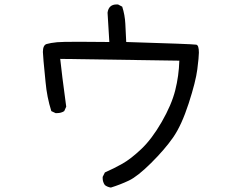

<svg xmlns="http://www.w3.org/2000/svg" viewBox="-20 -778 1040 864"><path d="M479 66Q464 64 452 55Q442 41 442 24V18L452 -2Q493 -20 531 -41.5Q569 -63 616 -107.5Q663 -152 707.5 -229Q752 -306 768.5 -371.5Q785 -437 787 -505L251 -513Q257 -453 278 -298L269 -278Q255 -269 237 -269H230L211 -278Q191 -341 185 -409Q173 -528 173 -544Q173 -575 190 -580Q207 -585 237 -588Q255 -590 336 -590L472 -589L464 -721Q469 -758 505 -758H511L530 -748Q542 -711 544 -671Q546 -631 548 -589Q845 -580 863 -577Q875 -575 875 -541Q875 -522 868 -466.5Q861 -411 829 -312.5Q797 -214 759 -159.5Q721 -105 660 -44.5Q599 16 560 34.5Q521 53 479 66Z"/></svg>

Font: Xiaolai Mono SC
Style: Regular
Weight: 400
Monospace: yes
Designer: LXGW / Nozomi Seto
Version: Version 3.113;September 30, 2024